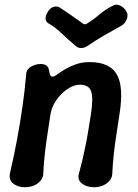

<svg xmlns="http://www.w3.org/2000/svg" viewBox="-20 -774 580 807"><path d="M90 -460Q90 -482 110 -493.5Q130 -505 150 -505Q168 -505 176.5 -497.5Q185 -490 187 -474Q188 -464 191.5 -457.5Q195 -451 203 -452Q210 -453 222.5 -462.5Q235 -472 254.5 -483.5Q274 -495 299.5 -504Q325 -513 357 -513Q441 -513 471 -461Q501 -409 482 -293Q476 -251 469.5 -210Q463 -169 458.5 -128.5Q454 -88 452 -46Q452 -28 440.5 -14.5Q429 -1 412 6Q395 13 375 13Q344 13 324 -3Q304 -19 312 -46Q321 -78 328 -108.5Q335 -139 341 -169Q347 -199 352 -230.5Q357 -262 362 -293Q373 -363 363 -390.5Q353 -418 316 -418Q291 -418 264 -400Q237 -382 217 -353.5Q197 -325 192 -293Q186 -251 179.5 -210Q173 -169 168.5 -128.5Q164 -88 162 -46Q162 -28 150.5 -14.5Q139 -1 122 6Q105 13 85 13Q55 13 35.5 -2.5Q16 -18 22 -46Q38 -115 51 -184Q64 -253 74 -322.5Q84 -392 90 -460ZM512 -724Q517 -716 515.5 -704.5Q514 -693 507.5 -682.5Q501 -672 490 -666Q447 -642 415 -623.5Q383 -605 348 -581Q334 -572 321 -572Q308 -572 298 -581Q269 -605 241 -632Q213 -659 185 -675Q171 -683 171.5 -697Q172 -711 181 -724L182 -726Q193 -743 208.5 -746Q224 -749 236 -739Q261 -723 283.5 -707Q306 -691 330 -674Q334 -672 337 -672Q340 -672 344 -674Q372 -691 396.5 -712Q421 -733 452 -749Q467 -759 485 -750.5Q503 -742 511 -726Z"/></svg>

Font: Winky Sans Medium
Style: Italic
Weight: 500
Italic angle: -8.97852°
Designer: Simon Atzbach
Foundry: typofactur
Version: Version 1.205